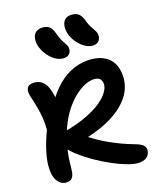

<svg xmlns="http://www.w3.org/2000/svg" viewBox="-146 -1119 1013 1233"><g transform="rotate(-15 361.0 -503.0)"><path d="M137 13Q102 13 78.5 -20.5Q55 -54 55 -118Q55 -163 67.5 -219.5Q80 -276 106 -346Q106 -390 100 -426Q94 -462 84 -499Q74 -536 59 -581Q47 -618 58 -639Q69 -660 107 -660Q151 -660 178 -624Q205 -588 219 -499L191 -498Q229 -567 276.5 -614.5Q324 -662 380 -686Q436 -710 496 -710Q541 -710 574 -696.5Q607 -683 628 -659.5Q649 -636 658.5 -604.5Q668 -573 668 -537Q668 -493 649.5 -450.5Q631 -408 592 -368.5Q553 -329 493 -294.5Q433 -260 349 -233Q404 -197 474.5 -165.5Q545 -134 622 -112Q666 -100 681 -86.5Q696 -73 696 -54Q696 -23 674.5 -5.5Q653 12 611 12Q585 12 541.5 -0.5Q498 -13 447 -35Q396 -57 345.5 -85.5Q295 -114 253 -145Q211 -176 187 -207Q176 -223 176 -244Q176 -265 186.5 -283Q197 -301 217 -306Q307 -331 368 -361Q429 -391 466 -422Q503 -453 519.5 -481.5Q536 -510 536 -531Q536 -553 524 -567.5Q512 -582 484 -582Q459 -582 428.5 -568.5Q398 -555 365 -527Q332 -499 301.5 -457Q271 -415 246.5 -357.5Q222 -300 207.5 -227.5Q193 -155 193 -66Q193 -37 187 -19.5Q181 -2 169 5.5Q157 13 137 13ZM531 -792Q504 -792 478.5 -806.5Q453 -821 432 -844.5Q411 -868 399 -896Q387 -924 387 -951Q387 -982 403 -1000.5Q419 -1019 453 -1019Q479 -1019 496.5 -1006.5Q514 -994 527 -960Q536 -934 546 -918.5Q556 -903 564 -891.5Q572 -880 577.5 -869.5Q583 -859 583 -842Q583 -820 569 -806Q555 -792 531 -792ZM327 -762Q300 -762 275 -776Q250 -790 229 -814Q208 -838 195.5 -866Q183 -894 183 -920Q183 -951 199.5 -969.5Q216 -988 253 -988Q278 -988 294.5 -975Q311 -962 325 -925Q335 -898 344 -881.5Q353 -865 361 -854Q369 -843 374 -833.5Q379 -824 379 -810Q379 -788 365.5 -775Q352 -762 327 -762Z"/></g></svg>

Font: Shantell Sans SemiBold
Style: Regular
Weight: 600
Designer: Stephen Nixon, Anya Danilova, Shantell Martin
Foundry: Arrow Type
Version: Version 1.011;[c5ecc13dd]